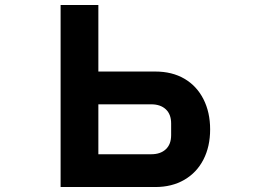

<svg xmlns="http://www.w3.org/2000/svg" viewBox="-20 -753 1040 773"><path d="M224 0V-733H376V-465H605Q673 -465 722.5 -436Q772 -407 799 -354Q826 -301 826 -232Q826 -163 799 -110.5Q772 -58 722 -29Q672 0 605 0ZM589 -132Q626 -132 647.5 -152Q669 -172 669 -209V-256Q669 -293 647.5 -313Q626 -333 589 -333H376V-132Z"/></svg>

Font: IBM Plex Sans JP
Style: Bold
Weight: 700
Designer: Mike Abbink; Paul van der Laan; Pieter van Rosmalen; Wujin Sim; Yejin Wi; Jinhee Kim; Boomi Park; Yona Kim; Kichan Ma
Foundry: Sandoll Inc.
Version: Version 1.001